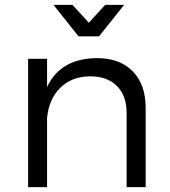

<svg xmlns="http://www.w3.org/2000/svg" viewBox="-20 -767 696 787"><path d="M386.2 -618.2H301.8L199.2 -747.1H276.9L344.2 -673.8L411.1 -747.1H488.8ZM377 -528.8Q471.2 -528.8 524.2 -474.6Q577.1 -420.4 577.1 -324.2V0H499V-304.2Q499 -374.5 459.5 -414.3Q419.9 -454.1 350.1 -454.1Q273.4 -453.6 226.6 -406.7Q179.7 -359.9 172.9 -282.2V0H95.2V-525.9H172.9V-410.2Q227.1 -527.3 377 -528.8Z"/></svg>

Font: Montserrat-Arabic Light
Style: Regular
Weight: 300
Designer: Mohamed Gaber
Foundry: Kief Type Foundry
Version: Version 5.008;PS 005.008;hotconv 1.0.88;makeotf.lib2.5.64775